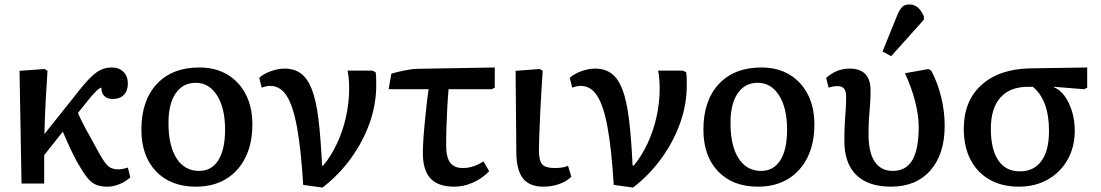

<svg xmlns="http://www.w3.org/2000/svg" viewBox="-20 -827 4958 865"><path d="M464 14Q435 14 414.5 6Q394 -2 376.5 -22.5Q359 -43 338 -79Q328 -95 313.5 -123.5Q299 -152 285.5 -182.5Q272 -213 263 -234L179 -128V0H77L68 -508L181 -516L194 -508Q189 -432 185.5 -366.5Q182 -301 180 -223L345 -430Q388 -483 417.5 -503Q447 -523 483 -523Q516 -523 536 -503.5Q556 -484 556 -451Q556 -418 538 -399.5Q520 -381 487 -381Q463 -381 449.5 -395Q436 -409 437 -432Q423 -432 380 -379L331 -318Q343 -290 365.5 -248Q388 -206 431 -129Q454 -89 470 -76.5Q486 -64 513 -64Q531 -64 556 -72L567 -28Q546 -9 518.5 2.5Q491 14 464 14Z M863 14Q749 14 683 -55Q617 -124 617 -243Q617 -374 686.5 -448.5Q756 -523 878 -523Q951 -523 1004.5 -491Q1058 -459 1087.5 -401.5Q1117 -344 1117 -266Q1117 -181 1086 -118Q1055 -55 998 -20.5Q941 14 863 14ZM877 -57Q933 -57 963.5 -105Q994 -153 994 -243Q994 -340 958 -397Q922 -454 862 -454Q804 -454 771.5 -406.5Q739 -359 739 -273Q739 -170 775.5 -113.5Q812 -57 877 -57Z M1433 18 1346 6Q1336 -156 1318 -254Q1300 -352 1271 -396Q1242 -440 1198 -440Q1179 -440 1159 -432L1148 -476Q1166 -494 1199.5 -506Q1233 -518 1262 -518Q1305 -518 1335 -496.5Q1365 -475 1384.5 -425.5Q1404 -376 1414.5 -291.5Q1425 -207 1431 -81H1436Q1472 -124 1498.5 -181Q1525 -238 1539 -301.5Q1553 -365 1553 -429Q1553 -474 1546 -509H1657L1672 -502Q1674 -492 1674.5 -480.5Q1675 -469 1675 -442Q1675 -357 1645.5 -273.5Q1616 -190 1562 -115Q1508 -40 1433 18Z M2027 14Q1954 14 1919.5 -23Q1885 -60 1885 -138Q1885 -158 1887 -192.5Q1889 -227 1893 -268.5Q1897 -310 1901.5 -351Q1906 -392 1911 -425H1731L1743 -495Q1759 -500 1781 -505Q1803 -510 1825 -513.5Q1847 -517 1862 -517L2209 -523V-432L2195 -425H2001Q1998 -394 1995.5 -350Q1993 -306 1991.5 -258.5Q1990 -211 1990 -171Q1990 -119 2008 -94.5Q2026 -70 2065 -70Q2113 -70 2158 -100L2184 -56Q2153 -23 2111 -4.5Q2069 14 2027 14Z M2428 14Q2365 14 2335.5 -24Q2306 -62 2306 -145Q2306 -178 2305.5 -228Q2305 -278 2304.5 -332.5Q2304 -387 2303.5 -434Q2303 -481 2303 -508L2412 -516L2425 -508Q2422 -467 2419 -415Q2416 -363 2413.5 -311Q2411 -259 2409.5 -216Q2408 -173 2408 -149Q2408 -103 2423 -86.5Q2438 -70 2479 -70Q2518 -70 2539 -80L2554 -31Q2533 -10 2499.5 2Q2466 14 2428 14Z M2832 18 2745 6Q2735 -156 2717 -254Q2699 -352 2670 -396Q2641 -440 2597 -440Q2578 -440 2558 -432L2547 -476Q2565 -494 2598.5 -506Q2632 -518 2661 -518Q2704 -518 2734 -496.5Q2764 -475 2783.5 -425.5Q2803 -376 2813.5 -291.5Q2824 -207 2830 -81H2835Q2871 -124 2897.5 -181Q2924 -238 2938 -301.5Q2952 -365 2952 -429Q2952 -474 2945 -509H3056L3071 -502Q3073 -492 3073.5 -480.5Q3074 -469 3074 -442Q3074 -357 3044.5 -273.5Q3015 -190 2961 -115Q2907 -40 2832 18Z M3395 14Q3281 14 3215 -55Q3149 -124 3149 -243Q3149 -374 3218.5 -448.5Q3288 -523 3410 -523Q3483 -523 3536.5 -491Q3590 -459 3619.5 -401.5Q3649 -344 3649 -266Q3649 -181 3618 -118Q3587 -55 3530 -20.5Q3473 14 3395 14ZM3409 -57Q3465 -57 3495.5 -105Q3526 -153 3526 -243Q3526 -340 3490 -397Q3454 -454 3394 -454Q3336 -454 3303.5 -406.5Q3271 -359 3271 -273Q3271 -170 3307.5 -113.5Q3344 -57 3409 -57Z M3994 14Q3892 14 3838 -38.5Q3784 -91 3784 -192Q3784 -240 3786 -272Q3788 -304 3790 -331.5Q3792 -359 3792 -394Q3792 -439 3754 -439Q3732 -439 3713 -432L3702 -476Q3749 -518 3807 -518Q3902 -518 3902 -420Q3902 -381 3899.5 -352.5Q3897 -324 3895 -293.5Q3893 -263 3893 -220Q3893 -140 3921 -98.5Q3949 -57 4002 -57Q4062 -57 4090.5 -106Q4119 -155 4119 -256Q4119 -308 4102.5 -371.5Q4086 -435 4057 -497L4163 -516L4176 -508Q4205 -453 4220.5 -388.5Q4236 -324 4236 -261Q4236 -132 4171.5 -59Q4107 14 3994 14ZM3995 -574 3956 -595 4023 -760Q4034 -786 4045.5 -796.5Q4057 -807 4077 -807Q4119 -807 4142 -754V-738Z M4570 14Q4494 14 4438 -18Q4382 -50 4352 -108.5Q4322 -167 4322 -247Q4322 -372 4401.5 -444Q4481 -516 4620 -519L4878 -523V-432L4865 -425L4728 -436V-434Q4756 -423 4777 -393.5Q4798 -364 4810 -324Q4822 -284 4822 -239Q4822 -165 4790 -108Q4758 -51 4701 -18.5Q4644 14 4570 14ZM4575 -55Q4638 -55 4672 -102Q4706 -149 4706 -237Q4706 -376 4633 -436H4612Q4530 -436 4487 -387.5Q4444 -339 4444 -247Q4444 -154 4477.5 -104.5Q4511 -55 4575 -55Z"/></svg>

Font: Literata 12pt Medium
Style: Regular
Weight: 500
Designer: Latin by Veronika Burian and Jose Scaglione. Greek by Irene Vlachou. Cyrillic by Vera Evstafieva.
Foundry: TypeTogether
Version: Version 3.002